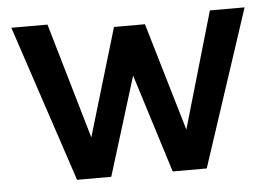

<svg xmlns="http://www.w3.org/2000/svg" viewBox="-41 -536 831 590"><g transform="rotate(-5 374.0 -241.5)"><path d="M13.5 -483H125L229 -126L328 -458H423.5L522 -124.5L626 -483H733L574 0H469L373.5 -304L279.5 0H174Z"/></g></svg>

Font: Karla SemiBold
Style: Regular
Weight: 600
Designer: Jonathan Pinhorn
Version: Version 2.004; ttfautohint (v1.8.4.7-5d5b);gftools[0.9.33]